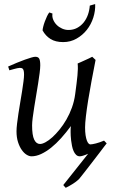

<svg xmlns="http://www.w3.org/2000/svg" viewBox="-20 -729 549 920"><path d="M402.3 7.8Q374.5 20 362.3 20Q352.1 20 344.7 12.9Q337.4 5.9 332.5 -5.4Q327.6 -16.6 325 -30Q322.3 -43.5 320.8 -56.2Q319.3 -68.8 318.8 -79.3Q318.4 -89.8 318.4 -94.7V-105Q318.4 -108.4 318.6 -110.8Q318.8 -113.3 318.8 -116.2L319.8 -125Q296.9 -93.8 272.9 -67.1Q249 -40.5 224.9 -21.2Q200.7 -2 177 9Q153.3 20 130.9 20Q120.1 20 107.7 12.5Q95.2 4.9 84.5 -10.3Q73.7 -25.4 66.4 -47.9Q59.1 -70.3 59.1 -100.1Q59.1 -114.7 61.8 -137.2Q64.5 -159.7 68.4 -185.5Q72.3 -211.4 77.1 -239.3Q82 -267.1 85.9 -292.5Q89.8 -317.9 92.5 -338.4Q95.2 -358.9 95.2 -371.1Q95.2 -382.3 93.8 -388.9Q92.3 -395.5 89.6 -398.7Q86.9 -401.9 83.3 -402.8Q79.6 -403.8 75.2 -403.8Q70.8 -403.8 62.5 -402.1Q54.2 -400.4 45.9 -397.9Q36.1 -395.5 24.9 -392.1L19 -410.2Q39.6 -419.4 60.3 -428Q81.1 -436.5 98.6 -442.9Q116.2 -449.2 129.6 -453.1Q143.1 -457 148.9 -457Q163.1 -457 168 -447.8Q172.9 -438.5 172.9 -416Q172.9 -401.9 169.9 -378.9Q167 -356 162.6 -328.6Q158.2 -301.3 153.3 -272Q148.4 -242.7 144 -215.3Q139.6 -188 136.7 -165Q133.8 -142.1 133.8 -127.9Q133.8 -81.1 143.8 -60.1Q153.8 -39.1 171.9 -39.1Q182.6 -39.1 198 -47.4Q213.4 -55.7 230.5 -71Q247.6 -86.4 265.1 -107.9Q282.7 -129.4 298.1 -156Q313.5 -182.6 324.7 -213.6Q335.9 -244.6 340.3 -278.3Q347.7 -332.5 351.1 -366.9Q354.5 -401.4 352.1 -424.8Q359.4 -427.7 368.9 -432.1Q378.4 -436.5 388.2 -440.9Q397.9 -445.3 407 -449.5Q416 -453.6 421.9 -457L438 -441.9Q427.7 -390.1 418.5 -340.3Q409.2 -290.5 402.3 -247.8Q395.5 -205.1 391.6 -171.4Q387.7 -137.7 387.7 -118.7Q387.7 -96.2 390.1 -80.8Q392.6 -65.4 396.2 -55.7Q399.9 -45.9 404.3 -41.5Q408.7 -37.1 412.6 -37.1Q420.9 -37.1 439.5 -41.7Q458 -46.4 478.5 -55.2L491.2 -42Q488.3 -38.6 479 -26.4Q469.7 -14.2 457 2.7Q444.3 19.5 429.2 38.8Q414.1 58.1 400.4 76.2Q386.7 94.2 375.2 108.4Q363.8 122.6 358.4 129.4Q352.5 135.3 344.2 141.4Q335.9 147.5 327.1 153.1Q318.4 158.7 309.8 163.3Q301.3 168 294.9 170.9Q291.5 167.5 289.3 164.8Q287.1 162.1 283.2 157.7ZM436 -709.5Q437.5 -677.2 427 -644.5Q416.5 -611.8 396 -585.9Q375.5 -560.1 346.4 -543.7Q317.4 -527.3 282.7 -527.3Q246.1 -527.3 222.4 -542Q198.7 -556.6 184.1 -583Q184.1 -588.9 187 -600.8Q189.9 -612.8 194.8 -626Q199.7 -639.2 205.3 -651.1Q210.9 -663.1 216.3 -669.4L231.4 -664.1Q229 -648.9 234.9 -634.8Q240.7 -620.6 251.7 -609.6Q262.7 -598.6 277.6 -592Q292.5 -585.4 308.1 -585.4Q331.1 -585.4 349.4 -595.2Q367.7 -605 380.9 -621.3Q394 -637.7 401.4 -658.7Q408.7 -679.7 410.2 -702.1Z"/></svg>

Font: Gentium Plus CyrE
Style: Italic
Weight: 400
Italic angle: -8°
Designer: J. Victor Gaultney, Annie Olsen, Iska Routamaa, Becca Hirsbrunner
Foundry: SIL International
Version: Version 5.000